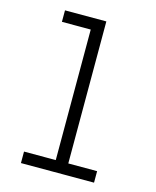

<svg xmlns="http://www.w3.org/2000/svg" viewBox="-111 -812 722 888"><g transform="rotate(15 250.0 -367.5)"><path d="M75 0V-55H227V-680H89V-735H287V-55H425V0Z"/></g></svg>

Font: Iosevka Slab Light
Style: Regular
Weight: 300
Monospace: yes
Designer: Belleve Invis
Foundry: Belleve Invis
Version: Version 11.1.0; ttfautohint (v1.8.3)